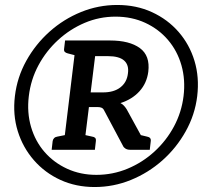

<svg xmlns="http://www.w3.org/2000/svg" viewBox="-20 -746 828 773"><path d="M188 -143 192 -178Q193 -185 198 -190Q203 -195 211 -196L241 -202L280 -524L253 -531Q245 -533 241 -537Q237 -541 238 -549L242 -583H423Q501 -583 543 -552.5Q585 -522 577 -457Q571 -411 541.5 -378.5Q512 -346 465 -331Q473 -327 479 -320.5Q485 -314 490 -306L547 -202L572 -196Q589 -193 587 -178L583 -143H504Q493 -143 485.5 -147.5Q478 -152 475 -159L400 -300Q396 -309 389.5 -312Q383 -315 373 -315H338L324 -202L351 -196Q359 -195 363 -191Q367 -187 366 -178L362 -143ZM345 -374H395Q439 -374 465 -394.5Q491 -415 495 -450Q500 -484 480 -502Q460 -520 414 -520H363ZM361 7Q286 7 223.5 -21.5Q161 -50 116.5 -101Q72 -152 51.5 -218Q31 -284 40 -359Q49 -435 86 -501.5Q123 -568 179.5 -618.5Q236 -669 306 -697.5Q376 -726 452 -726Q529 -726 592 -697Q655 -668 699 -617.5Q743 -567 763 -501Q783 -435 774 -359Q765 -284 727.5 -217Q690 -150 633.5 -100Q577 -50 507 -21.5Q437 7 361 7ZM368 -42Q434 -42 494 -67Q554 -92 602 -136Q650 -180 680.5 -237Q711 -294 719 -359Q727 -425 710.5 -483Q694 -541 656.5 -585Q619 -629 565 -654Q511 -679 445 -679Q380 -679 321 -654Q262 -629 214 -585Q166 -541 135 -483.5Q104 -426 96 -359Q88 -293 105 -235Q122 -177 159.5 -134Q197 -91 250.5 -66.5Q304 -42 368 -42Z"/></svg>

Font: Aleo Medium
Style: Italic
Weight: 500
Italic angle: -7°
Designer: Alessio Laiso
Foundry: Alessio Laiso
Version: Version 2.001;gftools[0.9.29]